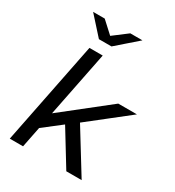

<svg xmlns="http://www.w3.org/2000/svg" viewBox="-221 -1076 1095 1203"><g transform="rotate(30 326.5 -474.5)"><path d="M145 -134 165 -251 518 -530H653L357 -297L306 -259ZM39 0 187 -742H283L135 0ZM448 0 290 -258 355 -331 559 0ZM211 -819 94 -949H178L298 -839H218L363 -949H451L302 -819Z"/></g></svg>

Font: Montserrat Thin Medium
Style: Italic
Weight: 500
Italic angle: -11.3°
Version: Version 9.000